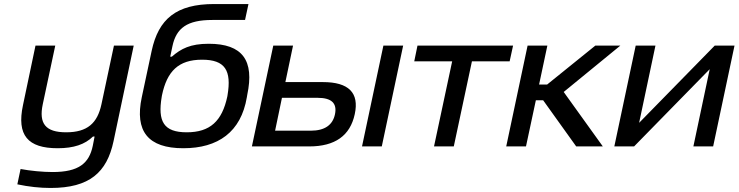

<svg xmlns="http://www.w3.org/2000/svg" viewBox="-20 -726 3662 952"><path d="M543 -26 643 -500H545L483 -209C463 -115 413 -70 308 -70C205 -70 172 -114 192 -209L254 -500H156L94 -205C62 -55 118 9 266 9C346 9 401 -10 441 -49H449L440 -3C422 84 370 127 241 127C192 127 130 121 82 112L66 188C123 200 177 206 231 206C424 206 510 129 543 -26Z M1204 -244 1206 -256C1242 -426 1183 -509 1015 -509C924 -509 878 -485 832 -445H824L835 -497C854 -587 908 -627 1033 -627H1195L1212 -706H1042C854 -706 766 -632 732 -474L683 -244C647 -75 714 9 889 9C1061 9 1175 -71 1204 -244ZM782 -247 783 -253C808 -373 865 -430 982 -430C1096 -430 1129 -377 1108 -253L1107 -247C1081 -126 1022 -70 906 -70C792 -70 761 -123 782 -247Z M1229 0H1513C1641 0 1716 -53 1739 -160C1762 -266 1709 -319 1581 -319H1395L1433 -500H1335ZM1344 -78 1378 -241H1555C1624 -241 1652 -214 1641 -160C1630 -106 1590 -78 1521 -78ZM1775 0H1873L1979 -500H1881Z M2132 0H2230L2320 -422H2507L2524 -500H2050L2034 -422H2222Z M2596 -500 2490 0H2588L2637 -229H2673L2837 0H2969L2775 -270L3056 -500H2932L2693 -307H2653L2694 -500Z M3026 0H3124L3499 -383L3418 0H3516L3622 -500H3524L3149 -117L3230 -500H3132Z"/></svg>

Font: LT Wave
Style: Italic
Weight: 400
Designer: Daniel Lyons
Version: Version 2.5 (Glyphs App)